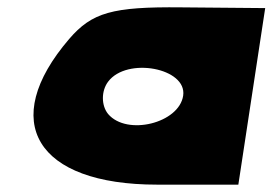

<svg xmlns="http://www.w3.org/2000/svg" viewBox="-20 -560 741 522"><path d="M168 -454C-25 -229 78 -58 407 -58H628L701 -538L473 -540C285 -542 230 -526 168 -454ZM478 -300C467 -225 325 -190 274 -250C255 -273 255 -313 274 -338C325 -406 489 -375 478 -300Z"/></svg>

Font: Hussar Skorodowane
Style: Ky
Weight: 700
Foundry: Cannot Into Space Fonts
Version: Version 0.892